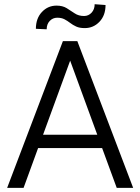

<svg xmlns="http://www.w3.org/2000/svg" viewBox="-20 -910 679 930"><path d="M545.4 0 474.6 -192.9H164.6L94.2 0H14.6L284.7 -710.9H354.5L625 0ZM188.5 -257.3H451.2L319.8 -616.2ZM438.5 -889.6 491.2 -885.7Q491.2 -835.4 461.9 -804.7Q432.6 -773.9 390.6 -773.9Q365.2 -773.9 348.9 -781.5Q332.5 -789.1 319.6 -799.1Q306.6 -809.1 292.2 -816.7Q277.8 -824.2 257.3 -824.2Q235.8 -824.2 220.9 -808.6Q206.1 -793 206.1 -768.1L153.8 -770.5Q153.8 -820.8 182.9 -851.8Q211.9 -882.8 253.9 -882.8Q283.2 -882.8 303.2 -870.4Q323.2 -857.9 342 -845.2Q360.8 -832.5 387.2 -832.5Q408.7 -832.5 423.6 -848.6Q438.5 -864.7 438.5 -889.6Z"/></svg>

Font: Vazirmatn RD UI Light
Style: Regular
Weight: 300
Designer: Saber Rastikerdar
Foundry: Saber Rastikerdar
Version: Version 33.003